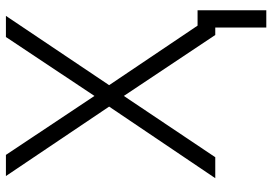

<svg xmlns="http://www.w3.org/2000/svg" viewBox="-156 -595 924 652"><g transform="rotate(-90 306.0 -269.0)"><path d="M306.2 -410.2 506.3 -710.9H578.1L342.8 -360.4L585.4 0H513.2L306.2 -310.5L98.1 0H26.9L270 -360.4L34.2 -710.9H106ZM597.2 173.3H538.6V-60.1H597.2Z"/></g></svg>

Font: RobotoInd Light
Style: Regular
Weight: 300
Designer: Google
Version: Version 2.001151; 2014